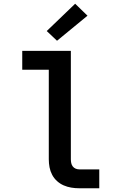

<svg xmlns="http://www.w3.org/2000/svg" viewBox="-20 -1007 640 1027"><path d="M404 0Q382 0 361 -3.5Q340 -7 320.5 -15.5Q301 -24 285 -38.5Q269 -53 259 -72Q249 -91 245 -112Q241 -133 241 -155V-634H99V-735H359V-155Q359 -145 361 -135Q363 -125 369 -117Q375 -109 384.5 -105Q394 -101 404 -101H511V0ZM285 -789 230 -841 382 -987 448 -923Z"/></svg>

Font: Iosevka SS04 Extended
Style: Bold
Weight: 700
Width: 7
Monospace: yes
Designer: Belleve Invis
Foundry: Belleve Invis
Version: Version 19.0.0; ttfautohint (v1.8.4)